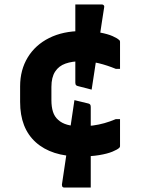

<svg xmlns="http://www.w3.org/2000/svg" viewBox="-20 -761 640 859"><path d="M345 -622Q392 -622 427 -615.5Q462 -609 483.5 -599.5Q505 -590 513 -582Q516 -580 516.5 -577.5Q517 -575 517 -573Q517 -564 517 -542.5Q517 -521 517 -496.5Q517 -472 517 -453H498Q459 -469 422 -478Q385 -487 342 -487Q303 -487 273 -476.5Q243 -466 226.5 -440.5Q210 -415 210 -372V-313Q210 -283 217 -261Q224 -239 240 -225Q256 -210 281 -203Q306 -196 341 -196Q370 -196 396 -199.5Q422 -203 447 -210Q472 -217 498 -228H517Q517 -209 517 -185.5Q517 -162 517 -141.5Q517 -121 517 -108Q517 -106 516.5 -104Q516 -102 514 -100Q506 -92 483 -82.5Q460 -73 423.5 -67Q387 -61 339 -61Q274 -61 224.5 -77Q175 -93 140 -124.5Q105 -156 87.5 -201Q70 -246 70 -305V-375Q70 -448 104 -504Q138 -560 200 -591Q262 -622 345 -622ZM390 -360 328 -376Q324 -377 321.5 -379Q319 -381 318 -384Q317 -387 317 -391Q317 -430 317 -470Q317 -510 317 -549.5Q317 -589 317 -628Q317 -652 317 -684.5Q317 -717 317 -741Q342 -741 359 -741Q376 -741 394 -741Q412 -741 436 -741Q439 -741 441.5 -739.5Q444 -738 445.5 -735.5Q447 -733 446 -728Q441 -696 435.5 -660.5Q430 -625 424.5 -587Q419 -549 413 -511Q407 -473 401.5 -435Q396 -397 390 -360ZM313 -313 375 -298Q379 -297 381.5 -295Q384 -293 385 -290Q386 -287 386 -283Q386 -242 386 -201Q386 -160 386 -118.5Q386 -77 386 -36Q386 -12 386 20.5Q386 53 386 78Q361 78 343.5 78Q326 78 309 78Q292 78 267 78Q264 78 261.5 76.5Q259 75 258 72Q257 69 257 65Q264 18 271 -29Q278 -76 285 -123.5Q292 -171 299 -218.5Q306 -266 313 -313Z"/></svg>

Font: RecMonoLinear Nerd Font Mono
Style: Bold
Weight: 700
Monospace: yes
Version: Version 1.085; ttfautohint (v1.8.4.7-5d5b);Nerd Fonts 3.2.1